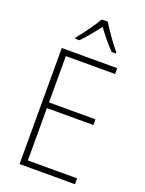

<svg xmlns="http://www.w3.org/2000/svg" viewBox="-173 -1029 836 1110"><g transform="rotate(20 245.0 -474.0)"><path d="M291 -948H254C230 -906 179 -836 147 -798V-791H173C206 -823 244 -872 273 -909C302 -871 338 -824 372 -791H398V-798C368 -832 316 -905 291 -948ZM434 0V-36H131V-358H417V-393H131V-678H434V-714H93V0Z"/></g></svg>

Font: Noto Sans Devanagari UI SemiCondensed ExtraLight
Style: Regular
Weight: 200
Width: 4
Designer: Jelle Bosma - Monotype Design Team
Foundry: Monotype Imaging Inc.
Version: Version 2.004